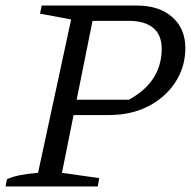

<svg xmlns="http://www.w3.org/2000/svg" viewBox="-24 -671 687 691"><path d="M-4 0 1 -26Q20 -35 47.5 -40.5Q75 -46 113 -49L232 -601L120 -622L126 -651H469Q549 -651 596 -609.5Q643 -568 643 -498Q643 -430 607 -375Q571 -320 509.5 -288.5Q448 -257 369 -257H199L210 -312H440Q501 -346 529.5 -392Q558 -438 558 -496Q558 -545 527.5 -570.5Q497 -596 439 -596H309L199 -49L333 -30L328 0Z"/></svg>

Font: Piazzolla 24pt
Style: Italic
Weight: 400
Italic angle: -11.3°
Designer: Juan Pablo del Peral
Foundry: Huerta Tipografica
Version: Version 2.005